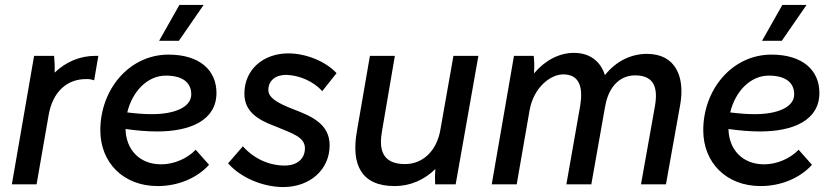

<svg xmlns="http://www.w3.org/2000/svg" viewBox="-20 -746 3381 777"><path d="M28 0H128L177 -281C193 -373 250 -428 333 -426C343 -426 353 -424 361 -421L378 -520H367C302 -520 246 -495 201 -452C202 -475 201 -499 199 -520H118Z M618 7C699 7 776 -24 826 -79L772 -140C739 -106 687 -81 632 -81C546 -81 490 -139 488 -224C531 -218 574 -214 616 -214C750 -214 856 -259 856 -370C856 -461 789 -525 662 -525C503 -525 386 -384 386 -219C386 -87 480 7 618 7ZM704 -581 804 -726H706L624 -581ZM495 -291C516 -378 578 -440 651 -440C723 -440 754 -409 754 -364C754 -313 688 -284 595 -284C562 -284 528 -287 495 -291Z M1126 11C1235 11 1314 -60 1314 -158C1314 -245 1240 -276 1167 -304C1099 -330 1066 -352 1066 -382C1066 -419 1094 -443 1138 -443C1190 -442 1249 -417 1284 -377L1342 -450C1297 -499 1216 -530 1147 -530C1045 -530 969 -464 969 -367C969 -296 1021 -262 1091 -236C1163 -206 1214 -192 1214 -146C1214 -103 1182 -76 1132 -76C1068 -76 1006 -105 963 -154L903 -85C957 -24 1048 11 1126 11Z M1577 7C1639 7 1696 -17 1742 -62C1740 -41 1740 -13 1741 0H1824L1916 -520H1815L1762 -220C1747 -134 1690 -82 1619 -82C1521 -82 1514 -149 1526 -216L1578 -520H1477L1424 -213C1401 -81 1441 7 1577 7Z M1970 0H2071L2123 -299C2140 -395 2210 -445 2259 -445C2326 -445 2340 -392 2328 -318L2272 0H2373L2429 -316V-315C2443 -398 2491 -441 2550 -441C2631 -441 2643 -386 2630 -314L2574 0H2675L2733 -324C2752 -434 2715 -528 2598 -528C2537 -528 2475 -501 2428 -442C2411 -496 2369 -532 2303 -532C2243 -532 2186 -502 2141 -449C2143 -477 2142 -500 2140 -520H2060Z M3058 7C3139 7 3216 -24 3266 -79L3212 -140C3179 -106 3127 -81 3072 -81C2986 -81 2930 -139 2928 -224C2971 -218 3014 -214 3056 -214C3190 -214 3296 -259 3296 -370C3296 -461 3229 -525 3102 -525C2943 -525 2826 -384 2826 -219C2826 -87 2920 7 3058 7ZM3144 -581 3244 -726H3146L3064 -581ZM2935 -291C2956 -378 3018 -440 3091 -440C3163 -440 3194 -409 3194 -364C3194 -313 3128 -284 3035 -284C3002 -284 2968 -287 2935 -291Z"/></svg>

Font: Fixel Text 20240404 Medium
Style: Italic
Weight: 500
Width: 4
Italic angle: -10°
Designer: AlfaBravo + MacPaw
Foundry: Kyrylo Tkachov, Marchela Mozhyna, Serhii Makarenko, Maria Weinstein, Zakhar Kryvoshyya
Version: Version 1.211;Glyphs 3.2 (3225)